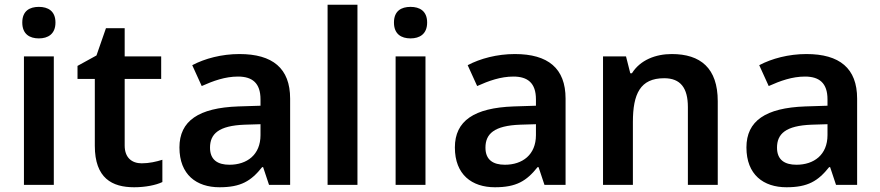

<svg xmlns="http://www.w3.org/2000/svg" viewBox="-20 -780 3713 810"><path d="M144 -751C105 -751 74 -734 74 -685C74 -636 105 -618 144 -618C182 -618 214 -636 214 -685C214 -734 182 -751 144 -751ZM207 -542H81V0H207Z M578 -91C536 -91 506 -115 506 -166V-447H660V-542H506V-661H427L387 -546L307 -502V-447H380V-165C380 -28 453 10 546 10C593 10 638 1 665 -12V-106C640 -98 609 -91 578 -91Z M990 -552C915 -552 844 -533 791 -505L831 -417C880 -439 930 -457 984 -457C1044 -457 1079 -430 1079 -361V-334L985 -331C818 -325 737 -270 737 -158C737 -43 809 10 906 10C996 10 1039 -16 1086 -75H1090L1115 0H1204V-364C1204 -492 1130 -552 990 -552ZM1013 -254 1079 -256V-210C1079 -127 1022 -85 948 -85C899 -85 866 -105 866 -157C866 -215 902 -250 1013 -254Z M1488 0V-760H1362V0Z M1712 -751C1673 -751 1642 -734 1642 -685C1642 -636 1673 -618 1712 -618C1750 -618 1782 -636 1782 -685C1782 -734 1750 -751 1712 -751ZM1775 -542H1649V0H1775Z M2152 -552C2077 -552 2006 -533 1953 -505L1993 -417C2042 -439 2092 -457 2146 -457C2206 -457 2241 -430 2241 -361V-334L2147 -331C1980 -325 1899 -270 1899 -158C1899 -43 1971 10 2068 10C2158 10 2201 -16 2248 -75H2252L2277 0H2366V-364C2366 -492 2292 -552 2152 -552ZM2175 -254 2241 -256V-210C2241 -127 2184 -85 2110 -85C2061 -85 2028 -105 2028 -157C2028 -215 2064 -250 2175 -254Z M2814 -552C2746 -552 2681 -527 2646 -471H2639L2621 -542H2524V0H2650V-265C2650 -384 2681 -450 2782 -450C2851 -450 2882 -409 2882 -328V0H3008V-353C3008 -493 2935 -552 2814 -552Z M3382 -552C3307 -552 3236 -533 3183 -505L3223 -417C3272 -439 3322 -457 3376 -457C3436 -457 3471 -430 3471 -361V-334L3377 -331C3210 -325 3129 -270 3129 -158C3129 -43 3201 10 3298 10C3388 10 3431 -16 3478 -75H3482L3507 0H3596V-364C3596 -492 3522 -552 3382 -552ZM3405 -254 3471 -256V-210C3471 -127 3414 -85 3340 -85C3291 -85 3258 -105 3258 -157C3258 -215 3294 -250 3405 -254Z"/></svg>

Font: Noto Sans Sinhala SemiBold
Style: Regular
Weight: 600
Designer: Jelle Bosma - Monotype Design Team
Foundry: Monotype Imaging Inc.
Version: Version 2.006